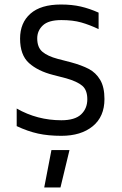

<svg xmlns="http://www.w3.org/2000/svg" viewBox="-20 -585 541 851"><path d="M54 0ZM54 -26V-104Q145 -52 252 -52Q312 -52 339.5 -78Q367 -104 367 -145Q367 -186 344.5 -205Q322 -224 273 -238L215 -253Q148 -270 108.5 -305.5Q69 -341 69 -414Q69 -484 115 -524.5Q161 -565 250 -565Q299 -565 338 -556Q377 -547 417 -529V-456Q377 -475 340 -485.5Q303 -496 252 -496Q195 -496 170 -472.5Q145 -449 145 -415Q145 -375 168 -355.5Q191 -336 236 -324L294 -309Q342 -296 373.5 -279.5Q405 -263 424 -231Q443 -199 443 -146Q443 -68 391 -25.5Q339 17 252 17Q194 17 148.5 7Q103 -3 54 -26ZM208 80H288L248 246H176Z"/></svg>

Font: Biryani Light
Style: Regular
Weight: 300
Designer: Dan Reynolds and Mathieu Réguer
Foundry: Dan Reynolds and Mathieu Réguer
Version: Version 1.004; ttfautohint (v1.1) -l 5 -r 5 -G 72 -x 0 -D la